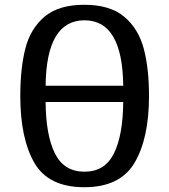

<svg xmlns="http://www.w3.org/2000/svg" viewBox="-20 -772 709 804"><path d="M333 -752Q226 -752 167 -702.5Q108 -653 86.5 -570Q65 -487 65 -370Q65 -192 124 -90Q183 12 333 12Q483 12 543.5 -90.5Q604 -193 604 -370Q604 -487 581.5 -570Q559 -653 499.5 -702.5Q440 -752 333 -752ZM496 -413H171Q174 -687 334 -687Q493 -687 496 -413ZM171 -345H496Q495 -206 457 -129.5Q419 -53 334 -53Q248 -53 210 -129.5Q172 -206 171 -345Z"/></svg>

Font: Voces
Style: Regular
Weight: 400
Designer: Ana Paula Megda, Pablo Ugerman
Foundry: Ana Paula Megda, Pablo Ugerman
Version: Version 1.100